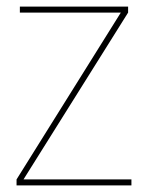

<svg xmlns="http://www.w3.org/2000/svg" viewBox="-20 -560 447 580"><path d="M367 -540V-522L51 -18H377V0H30V-18L345 -522H40V-540Z"/></svg>

Font: Poppins Thin
Style: Regular
Weight: 250
Designer: Ninad Kale (Devanagari), Jonny Pinhorn (Latin)
Foundry: Indian Type Foundry
Version: Version 3.200;PS 1.000;hotconv 16.6.54;makeotf.lib2.5.65590